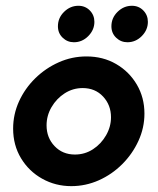

<svg xmlns="http://www.w3.org/2000/svg" viewBox="-20 -624 540 658"><path d="M224.3 13.9Q170.1 13.9 124.7 -11.5Q79.2 -36.8 52.1 -81.6Q25 -126.4 25 -183.3Q25 -231.9 45.1 -276.4Q65.3 -320.8 100.7 -355.6Q136.1 -390.3 181.2 -410.4Q226.4 -430.6 276.4 -430.6Q333.3 -430.6 378.1 -404.5Q422.9 -378.5 449 -334Q475 -289.6 475 -234.7Q475 -186.1 454.5 -141.3Q434 -96.5 399 -61.5Q363.9 -26.4 318.8 -6.2Q273.6 13.9 224.3 13.9ZM236.8 -94.4Q270.8 -94.4 298.6 -112.5Q326.4 -130.6 343.4 -160.1Q360.4 -189.6 360.4 -222.2Q360.4 -263.9 333.3 -293.1Q306.2 -322.2 263.2 -322.2Q229.9 -322.2 201.7 -304.2Q173.6 -286.1 156.6 -256.9Q139.6 -227.8 139.6 -194.4Q139.6 -152.1 167 -123.3Q194.4 -94.4 236.8 -94.4ZM233.3 -479.2Q210.8 -479.2 194.7 -494.8Q178.5 -510.4 178.5 -534Q178.5 -562.8 199.7 -583.5Q220.8 -604.2 248.7 -604.2Q272 -604.2 287.8 -588.2Q303.5 -572.2 303.5 -549.1Q303.5 -521.5 282.5 -500.3Q261.6 -479.2 233.3 -479.2ZM416.7 -479.2Q394.2 -479.2 378 -494.8Q361.8 -510.4 361.8 -534Q361.8 -562.8 383 -583.5Q404.2 -604.2 432 -604.2Q455.4 -604.2 471.1 -588.2Q486.8 -572.2 486.8 -549.1Q486.8 -521.5 465.9 -500.3Q444.9 -479.2 416.7 -479.2Z"/></svg>

Font: Afacad
Style: Italic
Weight: 400
Italic angle: -14°
Designer: Kristian Moeller
Foundry: Dicotype
Version: Version 1.000